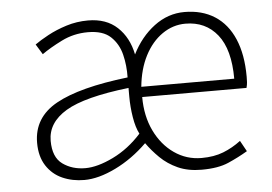

<svg xmlns="http://www.w3.org/2000/svg" viewBox="-44 -601 954 673"><g transform="rotate(-5 433.0 -265.0)"><path d="M227 13Q185 13 150 -2.5Q115 -18 94 -50.5Q73 -83 73 -131Q73 -220 155.5 -266Q238 -312 409 -332Q410 -374 400.5 -412.5Q391 -451 364 -476.5Q337 -502 284 -502Q234 -502 191 -480.5Q148 -459 120 -439L98 -475Q116 -488 145.5 -504Q175 -520 211.5 -531.5Q248 -543 288 -543Q352 -543 391 -506.5Q430 -470 442 -410Q472 -470 520.5 -506.5Q569 -543 627 -543Q689 -543 733.5 -514.5Q778 -486 801.5 -431Q825 -376 825 -298Q825 -288 824.5 -279Q824 -270 821 -259H454Q454 -192 479 -140Q504 -88 547 -58Q590 -28 643 -28Q687 -28 720 -41Q753 -54 782 -76L803 -38Q771 -19 734.5 -3Q698 13 640 13Q592 13 556.5 -3Q521 -19 495 -44.5Q469 -70 450 -97Q398 -46 337.5 -16.5Q277 13 227 13ZM234 -28Q277 -28 332.5 -55Q388 -82 433 -132Q421 -155 415 -191.5Q409 -228 409 -265V-295Q253 -277 187 -237.5Q121 -198 121 -134Q121 -76 154.5 -52Q188 -28 234 -28ZM454 -295H781Q781 -398 739.5 -450Q698 -502 627 -502Q583 -502 545.5 -476Q508 -450 484 -403.5Q460 -357 454 -295Z"/></g></svg>

Font: Noto Sans KR ExtraLight
Style: Regular
Weight: 250
Designer: Ryoko NISHIZUKA  (kana, bopomofo & ideographs); Paul D. Hunt (Latin, Greek & Cyrillic); Sandoll Communications , Soo-you
Foundry: Adobe
Version: Version 2.004-H2;hotconv 1.0.118;makeotfexe 2.5.65603